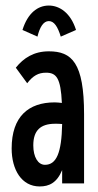

<svg xmlns="http://www.w3.org/2000/svg" viewBox="-20 -661 353 692"><path d="M115 -529C123 -562 136 -585 156 -585C175 -585 188 -565 199 -529L254 -553C235 -614 195 -641 156 -641C116 -641 80 -614 61 -553ZM123 11C157 11 185 -2 204 -48V0H283V-249C283 -435 239 -476 156 -476C102 -476 65 -452 37 -417L78 -361C99 -388 118 -399 146 -399C183 -399 199 -380 203 -290C194 -291 185 -292 177 -292C83 -292 22 -241 22 -126C22 -49 58 11 123 11ZM100 -137C100 -191 126 -215 179 -215C187 -215 195 -215 204 -214C202 -109 183 -67 142 -67C117 -67 100 -95 100 -137Z"/></svg>

Font: Inconsolata ExtraCondensed
Style: Bold
Weight: 700
Width: 2
Monospace: yes
Designer: Raph Levien, Cyreal, Brenton Simpson
Foundry: Raph Levien, Cyreal, Google
Version: Version 3.100